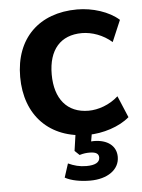

<svg xmlns="http://www.w3.org/2000/svg" viewBox="-50 -530 564 761"><g transform="rotate(-5 231.5 -149.0)"><path d="M285.3 9.8C345.1 9.8 411.8 -11.8 451 -46.1L414.7 -132.4C380.4 -101 334.3 -85.3 296.1 -85.3C210.8 -85.3 162.7 -144.1 162.7 -241.2C162.7 -339.2 210.8 -394.1 296.1 -394.1C335.3 -394.1 380.4 -378.4 414.7 -348L451 -433.3C411.8 -468.6 346.1 -489.2 285.3 -489.2C133.3 -489.2 37.3 -395.1 37.3 -242.2C37.3 -88.2 133.3 9.8 285.3 9.8ZM278.4 191.2C347.1 191.2 395.1 157.8 395.1 106.9C395.1 62.7 359.8 36.3 305.9 36.3C292.2 36.3 276.5 39.2 260.8 44.1L292.2 54.9L304.9 -19.6H239.2L226.5 68.6L245.1 86.3C261.8 81.4 272.5 80.4 285.3 80.4C310.8 80.4 321.6 88.2 321.6 102.9C321.6 122.5 302.9 132.4 268.6 132.4C241.2 132.4 219.6 126.5 196.1 115.7L178.4 170.6C202.9 184.3 240.2 191.2 278.4 191.2Z"/></g></svg>

Font: LL Pando Sans
Style: Bold
Weight: 700
Designer: Joshua Smith
Foundry: Joshua Smith
Version: Version 1.000;Glyphs 3.2.1 (3258)